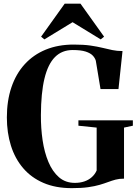

<svg xmlns="http://www.w3.org/2000/svg" viewBox="-20 -990 734 1021"><path d="M361.5 10.5Q275.5 10.5 210.8 -17.5Q146 -45.5 102.8 -96.2Q59.5 -147 38 -215.8Q16.5 -284.5 16.5 -365.5Q16.5 -454.5 40.8 -526Q65 -597.5 111.2 -648.2Q157.5 -699 223.2 -726Q289 -753 372 -753Q424.5 -753 460.8 -747.8Q497 -742.5 524.5 -735.8Q552 -729 577 -723.8Q602 -718.5 631.5 -718.5L610 -516.5H514.5L489.5 -667Q485.5 -681.5 473.2 -694.5Q461 -707.5 435.5 -715.8Q410 -724 366.5 -724Q309.5 -724 272.2 -686.5Q235 -649 216.5 -572.5Q198 -496 197.5 -378Q197 -309 206.5 -244.5Q216 -180 237.5 -128.8Q259 -77.5 293.5 -47.5Q328 -17.5 378 -17.5Q405.5 -17.5 428.5 -25.2Q451.5 -33 468.2 -48Q485 -63 494 -83.5V-311.5L397 -321.5V-350H686.5V-321.5L639.5 -311.5V-40Q614.5 -40 594.8 -34.8Q575 -29.5 555 -22Q535 -14.5 509.5 -7Q484 0.5 448.5 5.5Q413 10.5 361.5 10.5ZM216 -780.5 198.5 -795 324 -970.5H408L533.5 -795L515.5 -780.5L366 -872Z"/></svg>

Font: Merriweather 144pt
Style: Bold
Weight: 700
Version: Version 2.100